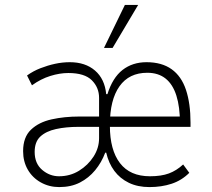

<svg xmlns="http://www.w3.org/2000/svg" viewBox="-20 -753 861 781"><path d="M221 8Q180 8 146 -11Q112 -30 93 -63Q74 -96 74 -138Q74 -195 106 -225.5Q138 -256 190 -267.5Q242 -279 302 -279H405V-237H300Q248 -237 207.5 -228Q167 -219 144 -197.5Q121 -176 121 -135Q121 -88 151.5 -62Q182 -36 220 -36Q265 -36 301.5 -58.5Q338 -81 360.5 -116Q383 -151 383 -191V-355Q383 -397 353.5 -426.5Q324 -456 258 -456Q223 -456 184.5 -444Q146 -432 110 -406L90 -446Q115 -464 144.5 -475.5Q174 -487 204 -493.5Q234 -500 264 -500Q327 -500 366.5 -466Q406 -432 412 -370H417Q438 -437 478.5 -468.5Q519 -500 576 -500Q638 -500 678 -471.5Q718 -443 736.5 -387.5Q755 -332 755 -254V-237H408V-279H732L712 -252Q712 -318 697.5 -364Q683 -410 653.5 -433.5Q624 -457 579 -457Q505 -457 466 -402Q427 -347 427 -246V-241Q427 -143 468 -89.5Q509 -36 590 -36Q636 -36 667 -47.5Q698 -59 725 -84L750 -50Q719 -19 678 -5.5Q637 8 588 8Q540 8 504 -9.5Q468 -27 445 -58Q422 -89 412 -132H408Q393 -92 367 -60.5Q341 -29 305 -10.5Q269 8 221 8ZM403 -558 488 -733H542L438 -558Z"/></svg>

Font: Nunito Sans 7pt Condensed ExtraLight
Style: Regular
Weight: 250
Width: 3
Designer: Vernon Adams
Foundry: Vernon Adams
Version: Version 3.101;gftools[0.9.27]